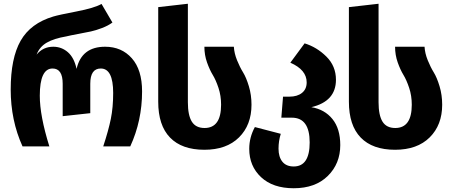

<svg xmlns="http://www.w3.org/2000/svg" viewBox="-20 -780 2408 1023"><path d="M100 0Q37 -139 37 -303Q37 -470 90 -563Q143 -656 264 -692Q294 -701 388 -719Q482 -737 521 -759L579 -660Q556 -643 523 -630.5Q490 -618 464.5 -612.5Q439 -607 396 -599Q353 -591 333 -586Q268 -575 229.5 -553Q191 -531 175 -489Q209 -531 264 -531Q308 -531 341.5 -502Q375 -473 388 -413Q415 -531 540 -531Q628 -531 682.5 -469.5Q737 -408 737 -293Q737 -137 674 0H530Q558 -85 570.5 -146.5Q583 -208 583 -285Q583 -415 517 -415Q461 -415 461 -334V-177L314 -161V-334Q314 -415 260 -415Q192 -415 192 -270Q192 -163 243 0Z M823 -238V-742L981 -760V-235Q981 -166 1002 -132Q1023 -98 1070 -98Q1158 -98 1158 -222Q1158 -270 1144 -312Q1130 -354 1113.5 -381Q1097 -408 1083 -447.5Q1069 -487 1069 -531H1226Q1228 -496 1243 -459Q1258 -422 1275 -394.5Q1292 -367 1306 -320.5Q1320 -274 1320 -222Q1320 -114 1253.5 -48Q1187 18 1069 18Q949 18 886 -47Q823 -112 823 -238Z M1639 -209Q1710 -197 1751.5 -145.5Q1793 -94 1793 -7Q1793 92 1726.5 157.5Q1660 223 1545 223Q1434 223 1371 164Q1308 105 1308 13Q1308 -48 1338 -103L1476 -67Q1464 -29 1464 12Q1464 56 1484.5 81.5Q1505 107 1545 107Q1630 107 1630 -21Q1630 -153 1535 -153H1479L1488 -265H1522Q1564 -265 1589 -285Q1614 -305 1614 -341Q1614 -408 1527 -446L1603 -549Q1668 -529 1719 -478.5Q1770 -428 1770 -355Q1770 -240 1639 -209Z M1839 -238V-742L1997 -760V-235Q1997 -166 2018 -132Q2039 -98 2086 -98Q2174 -98 2174 -222Q2174 -270 2160 -312Q2146 -354 2129.5 -381Q2113 -408 2099 -447.5Q2085 -487 2085 -531H2242Q2244 -496 2259 -459Q2274 -422 2291 -394.5Q2308 -367 2322 -320.5Q2336 -274 2336 -222Q2336 -114 2269.5 -48Q2203 18 2085 18Q1965 18 1902 -47Q1839 -112 1839 -238Z"/></svg>

Font: FiraGO
Style: Bold
Weight: 700
Designer: bBox Type
Foundry: bBox Type GmbH
Version: Version 1.001;PS 001.001;hotconv 1.0.88;makeotf.lib2.5.64775